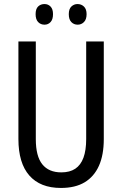

<svg xmlns="http://www.w3.org/2000/svg" viewBox="-20 -919 604 949"><path d="M493 -232Q493 -153 469 -99.5Q445 -46 398.5 -18Q352 10 281 10Q179 10 125 -51.5Q71 -113 71 -232V-714H157V-231Q157 -147 189 -107Q221 -67 283 -67Q325 -67 352 -85Q379 -103 392.5 -139.5Q406 -176 406 -232V-714H493ZM156 -849Q156 -875 168.5 -887Q181 -899 200 -899Q218 -899 230 -886.5Q242 -874 242 -849Q242 -823 230 -810Q218 -797 200 -797Q181 -797 168.5 -810Q156 -823 156 -849ZM320 -849Q320 -875 333 -887Q346 -899 363 -899Q382 -899 395 -886.5Q408 -874 408 -849Q408 -823 395 -810Q382 -797 364 -797Q345 -797 332.5 -810Q320 -823 320 -849Z"/></svg>

Font: Noto Sans Display Condensed
Style: Regular
Weight: 400
Width: 3
Designer: Monotype Design Team
Foundry: Monotype Imaging Inc.
Version: Version 2.003